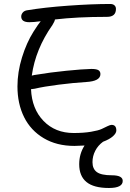

<svg xmlns="http://www.w3.org/2000/svg" viewBox="-20 -687 653 967"><path d="M154.8 -240.2Q137.7 -237.8 136.2 -237.8Q140.6 -138.2 199.5 -77.6Q258.3 -17.1 351.1 -17.1Q400.9 -17.1 438.5 -23.4Q476.1 -29.8 492.4 -37.6Q508.8 -45.4 522 -51.8Q535.2 -58.1 542 -58.1Q565.9 -58.1 565.9 -29.8Q565.9 -16.1 548.8 -0.7Q531.7 14.6 499 26.9Q473.6 45.4 459.7 72.5Q445.8 99.6 445.8 129.9Q445.8 163.6 467.8 179.7Q489.7 195.8 543 195.8Q598.1 195.8 598.1 224.1Q598.1 259.8 528.8 259.8Q452.1 259.8 415.5 229.7Q378.9 199.7 378.9 140.1Q378.9 87.9 405.8 45.9Q373.5 47.9 355 47.9Q265.6 47.9 200.2 9Q134.8 -29.8 101.3 -97.2Q67.9 -164.6 67.9 -252Q67.9 -323.7 90.8 -397.9Q113.8 -472.2 148.9 -527.8Q174.8 -568.4 185.1 -580.1Q149.9 -575.2 127.9 -575.2Q86.9 -575.2 86.9 -604Q86.9 -613.8 93.8 -622.8Q100.6 -631.8 113.8 -634.8Q204.1 -649.9 323.5 -658.4Q442.9 -667 535.2 -667Q548.8 -667 556.4 -660.2Q564 -653.3 564 -642.1Q564 -602.1 519 -602.1Q367.2 -602.1 256.8 -588.9Q255.4 -579.1 244.1 -561Q158.7 -439.9 140.1 -306.2Q152.3 -309.6 165 -311Q231.4 -322.3 314 -330.6Q396.5 -338.9 439.9 -339.8Q465.8 -339.8 475.8 -333.5Q485.8 -327.1 485.8 -314Q485.8 -277.8 413.1 -273.9Q350.1 -270 275.1 -260.5Q200.2 -251 154.8 -240.2Z"/></svg>

Font: Shantell Sans Bouncy
Style: Regular
Weight: 300
Designer: Stephen Nixon, Anya Danilova, Shantell Martin
Foundry: Arrow Type
Version: Version 1.006;[9816181b4]